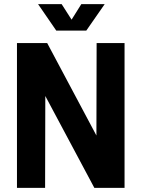

<svg xmlns="http://www.w3.org/2000/svg" viewBox="-20 -908 693 928"><path d="M62 0H198L199 -444L436 0H582V-700H447L446 -253L208 -700H62ZM164 -888 252 -760H397L486 -888H373L326 -813L278 -888Z"/></svg>

Font: Vanilla Cream ExtraBold
Style: Regular
Weight: 800
Designer: Jeremy Tribby, Jinavaṁso
Foundry: Tribby Type
Version: Version 1.422;Glyphs 3.1.2 (3151)